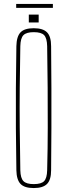

<svg xmlns="http://www.w3.org/2000/svg" viewBox="-20 -948 340 973"><path d="M151 5Q104 5 84 -16Q64 -37 63 -85Q61 -198 60.5 -299Q60 -400 60.5 -501Q61 -602 63 -714Q64 -763 84 -784Q104 -805 151 -805Q198 -805 218.5 -784Q239 -763 239 -714Q240 -602 240.5 -501Q241 -400 240.5 -299Q240 -198 239 -85Q239 -37 218.5 -16Q198 5 151 5ZM151 -15Q189 -15 203.5 -30Q218 -45 219 -85Q222 -200 222 -301.5Q222 -403 221.5 -503.5Q221 -604 219 -714Q218 -755 203.5 -770Q189 -785 151 -785Q114 -785 99 -770Q84 -755 83 -714Q81 -604 80 -503.5Q79 -403 80 -301.5Q81 -200 83 -85Q84 -45 99 -30Q114 -15 151 -15ZM126 -834V-874H176V-834ZM62 -908V-928H248V-908Z"/></svg>

Font: Big Shoulders Display Thin
Style: Regular
Weight: 100
Designer: Patric King
Foundry: XO Type Co
Version: Version 1.000; ttfautohint (v1.8.2)